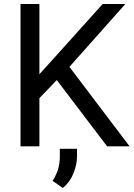

<svg xmlns="http://www.w3.org/2000/svg" viewBox="-20 -731 667 959"><path d="M515.1 0 263.7 -331.1 176.8 -240.7V0H82.5V-710.9H176.8V-360.4L253.9 -445.3L492.7 -710.9H606L326.7 -397L627.4 0ZM364.7 12.2V50.8Q364.7 89.4 347.4 133.8Q330.1 178.2 293.9 208L242.7 172.4Q260.7 144.5 269.8 115.2Q278.8 85.9 278.8 51.8V12.2Z"/></svg>

Font: Vazirmatn UI
Style: Regular
Weight: 400
Designer: Saber Rastikerdar
Foundry: Saber Rastikerdar
Version: Version 33.003